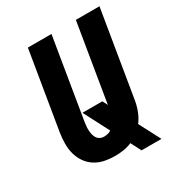

<svg xmlns="http://www.w3.org/2000/svg" viewBox="-184 -860 968 1036"><g transform="rotate(-30 300.0 -341.5)"><path d="M396 52 363 -12Q337 -1 311 3Q285 7 259 7Q225 7 193 0.5Q161 -6 134.5 -23Q108 -40 90.5 -65.5Q73 -91 64.5 -121.5Q56 -152 56.5 -185.5Q57 -219 62 -252L142 -735H289L206 -232Q204 -219 203 -206Q202 -193 203 -180.5Q204 -168 207 -156Q210 -144 216.5 -134Q223 -124 234 -118.5Q245 -113 258 -113Q269 -113 280.5 -115.5Q292 -118 303 -125L221 -283H345L361 -251L441 -735H588L500 -202Q495 -170 483 -138.5Q471 -107 451 -80L520 52Z"/></g></svg>

Font: Iosevka Heavy Extended Oblique
Style: Regular
Weight: 900
Width: 7
Italic angle: -9°
Monospace: yes
Designer: Belleve Invis
Foundry: Belleve Invis
Version: Version 32.5.0; ttfautohint (v1.8.4)